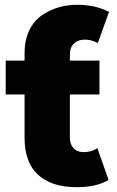

<svg xmlns="http://www.w3.org/2000/svg" viewBox="-20 -776 489 805"><path d="M301.8 8.8Q196.3 8.8 139.6 -43.2Q83 -95.2 83 -198.2V-379.9H3.9V-522H83V-554.2Q83 -606.9 102.1 -647.2Q121.1 -687.5 153.6 -710.4Q186 -733.4 223.9 -744.6Q261.7 -755.9 304.2 -755.9Q380.4 -755.9 437 -726.1L390.1 -595.2Q364.7 -609.9 335 -609.9Q307.6 -609.9 290.3 -594Q272.9 -578.1 272.9 -543V-522H397V-379.9H272.9V-200.2Q272.9 -170.9 288.3 -154.5Q303.7 -138.2 330.1 -138.2Q364.3 -138.2 388.2 -154.8L435.1 -22Q386.2 8.8 301.8 8.8Z"/></svg>

Font: Montserrat ExtraBold
Style: Regular
Weight: 800
Designer: Julieta Ulanovsky
Foundry: Julieta Ulanovsky
Version: Version 9.000